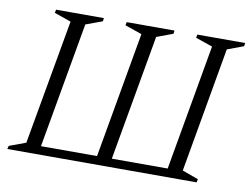

<svg xmlns="http://www.w3.org/2000/svg" viewBox="-73 -765 1144 870"><g transform="rotate(10 499.0 -330.0)"><path d="M338 -660 336 -645 260 -617 158 -39H416L518 -618L440 -645L443 -660H663L661 -645L586 -617L484 -39H741L843 -618L765 -645L768 -660H988L986 -645L911 -617L810 -42L884 -15L881 0H10L14 -15L90 -43L192 -618L115 -645L118 -660Z"/></g></svg>

Font: Spectral SC Light
Style: Italic
Weight: 300
Italic angle: -10°
Designer: Jean-Baptiste Levee
Foundry: Production Type
Version: Version 2.001